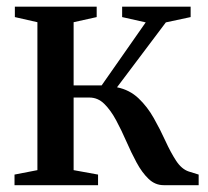

<svg xmlns="http://www.w3.org/2000/svg" viewBox="-20 -542 608 562"><path d="M22.5 0V-31L89.5 -44V-477L23.5 -492V-522.5H263V-492L195.5 -477V-292H277.5L406.5 -476.5L337.5 -492V-522.5H538V-492L465.5 -476.5L322.5 -286.5Q359.5 -279 385.5 -254.2Q411.5 -229.5 430.2 -196.2Q449 -163 464.2 -129.5Q479.5 -96 495.5 -71.5Q511.5 -47 532.5 -40L561.5 -31V0H459Q434 0 414.8 -18.5Q395.5 -37 379.8 -66.2Q364 -95.5 349.8 -128.2Q335.5 -161 319.8 -190.2Q304 -219.5 285.2 -238Q266.5 -256.5 241.5 -256.5H195.5V-44L267 -31V0Z"/></svg>

Font: Merriweather 96pt Medium
Style: Regular
Weight: 500
Version: Version 2.100